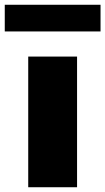

<svg xmlns="http://www.w3.org/2000/svg" viewBox="-55 -786 442 806"><path d="M63.5 0V-548.5H268.5V0ZM-35 -654V-766H367V-654Z"/></svg>

Font: Encode Sans Expanded Expanded ExtraBold
Style: Regular
Weight: 800
Width: 7
Designer: Multiple Designers
Foundry: Impallari Type
Version: Version 3.000; ttfautohint (v1.8.3) -l 8 -r 50 -G 200 -x 14 